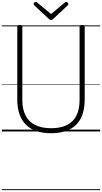

<svg xmlns="http://www.w3.org/2000/svg" viewBox="-20 -1414 1097 2065"><path d="M530 19Q441 19 373 -4Q305 -27 259 -72.5Q213 -118 189.5 -185.5Q166 -253 166 -342V-1127Q166 -1137 172.5 -1141.5Q179 -1146 193 -1146Q208 -1146 214 -1141.5Q220 -1137 220 -1127V-340Q220 -239 255 -171Q290 -103 359.5 -69Q429 -35 531 -35Q631 -35 699.5 -69Q768 -103 802 -171Q836 -239 836 -340V-1127Q836 -1137 842.5 -1141.5Q849 -1146 863 -1146Q891 -1146 891 -1127V-342Q891 -223 850 -143Q809 -63 728.5 -22Q648 19 530 19ZM693 -1394Q701 -1394 708 -1386.5Q715 -1379 715 -1370Q715 -1368 714.5 -1365Q714 -1362 710 -1358L554 -1212Q548 -1206 543 -1202.5Q538 -1199 529 -1199Q520 -1199 514.5 -1202.5Q509 -1206 504 -1212L347 -1358Q344 -1362 343 -1365.5Q342 -1369 342 -1371Q342 -1380 349.5 -1387Q357 -1394 365 -1394Q369 -1394 373 -1391.5Q377 -1389 381 -1386L529 -1263L676 -1386Q681 -1389 684.5 -1391.5Q688 -1394 693 -1394ZM0 621H1057V631H0ZM0 -20H1057V0H0ZM0 -505H1057V-500H0ZM0 -1141H1057V-1131H0Z"/></svg>

Font: Playwrite BR Guides
Style: Regular
Weight: 400
Designer: Veronika Burian, José Scaglione
Foundry: TypeTogether
Version: Version 1.003